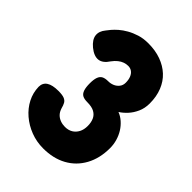

<svg xmlns="http://www.w3.org/2000/svg" viewBox="-207 -805 928 928"><g transform="rotate(45 257.0 -340.5)"><path d="M255 19Q210 19 169.5 3.5Q129 -12 97.5 -39Q66 -66 48 -101Q30 -136 29 -176Q29 -230 111 -230Q138 -230 151.5 -224.5Q165 -219 171 -208Q177 -197 181 -181Q187 -162 198 -151Q209 -140 224 -134.5Q239 -129 256 -129Q279 -129 295.5 -139Q312 -149 321.5 -167Q331 -185 331 -210Q331 -234 323 -252Q315 -270 297 -280Q279 -290 248 -290Q227 -290 215 -296.5Q203 -303 197.5 -319.5Q192 -336 192 -363Q192 -389 197.5 -404.5Q203 -420 215 -426.5Q227 -433 249 -433Q264 -433 278.5 -439Q293 -445 303 -457.5Q313 -470 313 -488Q313 -508 307 -523Q301 -538 290 -546Q279 -554 264 -554Q251 -554 238 -549.5Q225 -545 212.5 -535Q200 -525 189 -510Q167 -476 140 -473Q113 -470 81 -496Q51 -521 48 -547Q45 -573 66 -598Q71 -605 81.5 -617.5Q92 -630 108 -644Q124 -658 146 -670.5Q168 -683 195 -691.5Q222 -700 256 -700Q304 -700 342.5 -686Q381 -672 408.5 -646.5Q436 -621 451 -583.5Q466 -546 466 -499Q466 -466 454 -439.5Q442 -413 424.5 -394Q407 -375 388 -363Q409 -355 426.5 -339.5Q444 -324 456.5 -304Q469 -284 476 -260Q483 -236 483 -211Q483 -141 454.5 -89Q426 -37 375 -9Q324 19 255 19Z"/></g></svg>

Font: Fredoka Condensed SemiBold
Style: Regular
Weight: 600
Width: 3
Designer: Ben Nathan
Foundry: Milena B. Brandão, Ben Nathan
Version: Version 2.001